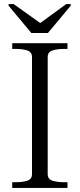

<svg xmlns="http://www.w3.org/2000/svg" viewBox="-20 -922 391 942"><path d="M134 -760H215L327 -894V-902H305L165 -800H190L47 -902H22V-894ZM137 -68V-642Q137 -667 114 -674.5Q91 -682 56 -682H40V-710H311V-682H295Q261 -682 237.5 -674.5Q214 -667 214 -642V-68Q214 -43 237.5 -35.5Q261 -28 295 -28H311V0H40V-28H56Q91 -28 114 -35.5Q137 -43 137 -68Z"/></svg>

Font: Roboto Serif 120pt Expanded Light
Style: Regular
Weight: 300
Width: 7
Designer: Greg Gazdowicz
Foundry: Commercial Type
Version: Version 1.008